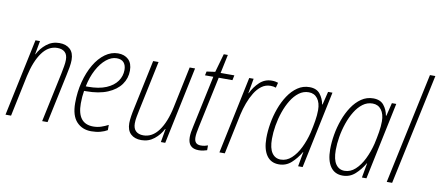

<svg xmlns="http://www.w3.org/2000/svg" viewBox="-69 -1022 2959 1295"><g transform="rotate(10 1411.0 -375.0)"><path d="M12 0 124 -529H155L138 -436H140Q161 -478 199 -508.5Q237 -539 287 -539Q333 -539 360 -514Q387 -489 387 -440Q387 -419 382 -389.5Q377 -360 371 -334L300 0H263L335 -339Q340 -365 344.5 -389.5Q349 -414 349 -435Q349 -470 330.5 -487Q312 -504 279 -504Q218 -504 175 -445Q132 -386 109 -281L50 0Z M600 10Q538 10 499.5 -31.5Q461 -73 461 -159Q461 -236 479 -305Q497 -374 528 -426.5Q559 -479 600.5 -509Q642 -539 689 -539Q733 -539 760 -513.5Q787 -488 787 -438Q787 -385 756.5 -342.5Q726 -300 666.5 -275Q607 -250 520 -250H506Q499 -210 499 -163Q499 -24 608 -24Q637 -24 662 -32.5Q687 -41 710 -53V-17Q690 -5 662 2.5Q634 10 600 10ZM527 -282Q602 -282 651.5 -303Q701 -324 725.5 -359Q750 -394 750 -436Q750 -468 734 -486.5Q718 -505 685 -505Q649 -505 614 -476.5Q579 -448 552 -397.5Q525 -347 512 -282Z M943 10Q897 10 870.5 -15Q844 -40 844 -89Q844 -109 848.5 -138Q853 -167 859 -193L930 -529H967L895 -187Q890 -163 885.5 -139Q881 -115 881 -94Q881 -59 899.5 -41.5Q918 -24 951 -24Q1012 -24 1055.5 -83Q1099 -142 1121 -248L1180 -529H1217L1106 0H1076L1092 -92H1089Q1069 -51 1031 -20.5Q993 10 943 10Z M1336 10Q1262 10 1262 -67Q1262 -97 1273 -143L1348 -495H1291L1297 -522L1355 -530L1391 -657H1419L1392 -529H1486L1479 -495H1385L1310 -142Q1305 -120 1302.5 -102.5Q1300 -85 1300 -72Q1300 -24 1344 -24Q1359 -24 1371 -26.5Q1383 -29 1393 -33V0Q1381 4 1367 7Q1353 10 1336 10Z M1477 0 1588 -529H1618L1600 -427H1602Q1624 -473 1659 -505.5Q1694 -538 1742 -538Q1755 -538 1766 -536Q1777 -534 1785 -531L1776 -496Q1760 -502 1739 -502Q1705 -502 1678 -482Q1651 -462 1630.5 -428.5Q1610 -395 1595.5 -355.5Q1581 -316 1572 -276L1514 0Z M1885 10Q1830 10 1801 -32Q1772 -74 1772 -150Q1772 -198 1781 -251Q1790 -304 1808.5 -355Q1827 -406 1854.5 -447.5Q1882 -489 1918.5 -514Q1955 -539 2000 -539Q2048 -539 2072 -509Q2096 -479 2103 -439H2106L2128 -529H2158L2047 0H2016L2034 -100H2032Q2006 -55 1970 -22.5Q1934 10 1885 10ZM1892 -24Q1932 -24 1965 -54Q1998 -84 2022 -133Q2046 -182 2060 -238Q2070 -282 2076.5 -322Q2083 -362 2083 -396Q2083 -446 2061 -475Q2039 -504 2001 -504Q1964 -504 1934 -481.5Q1904 -459 1881 -421.5Q1858 -384 1842 -337.5Q1826 -291 1818 -243Q1810 -195 1810 -152Q1810 -87 1832 -55.5Q1854 -24 1892 -24Z M2322 10Q2267 10 2238 -32Q2209 -74 2209 -150Q2209 -198 2218 -251Q2227 -304 2245.5 -355Q2264 -406 2291.5 -447.5Q2319 -489 2355.5 -514Q2392 -539 2437 -539Q2485 -539 2509 -509Q2533 -479 2540 -439H2543L2565 -529H2595L2484 0H2453L2471 -100H2469Q2443 -55 2407 -22.5Q2371 10 2322 10ZM2329 -24Q2369 -24 2402 -54Q2435 -84 2459 -133Q2483 -182 2497 -238Q2507 -282 2513.5 -322Q2520 -362 2520 -396Q2520 -446 2498 -475Q2476 -504 2438 -504Q2401 -504 2371 -481.5Q2341 -459 2318 -421.5Q2295 -384 2279 -337.5Q2263 -291 2255 -243Q2247 -195 2247 -152Q2247 -87 2269 -55.5Q2291 -24 2329 -24Z M2623 0 2785 -760H2822L2660 0Z"/></g></svg>

Font: Noto Sans Condensed ExtraLight
Style: Italic
Weight: 200
Width: 3
Italic angle: -12°
Designer: Monotype Design Team
Foundry: Monotype Imaging Inc.
Version: Version 2.013; ttfautohint (v1.8.4.7-5d5b)